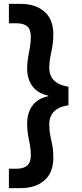

<svg xmlns="http://www.w3.org/2000/svg" viewBox="-20 -816 422 990"><path d="M87 154H26V54H65Q102 54 120.5 37.5Q139 21 139 -15Q139 -43 134.5 -67Q130 -91 125 -117.5Q120 -144 120 -179Q120 -233 146.5 -270.5Q173 -308 229 -320V-323Q173 -335 146.5 -372.5Q120 -410 120 -462Q120 -494 125 -520.5Q130 -547 134.5 -573.5Q139 -600 139 -627Q139 -664 120.5 -680Q102 -696 65 -696H26V-796H87Q163 -796 209 -756Q255 -716 255 -638Q255 -604 250 -576Q245 -548 239.5 -522Q234 -496 234 -467Q234 -443 243 -423Q252 -403 274 -389Q296 -375 333 -369V-273Q296 -268 274 -253.5Q252 -239 243 -219Q234 -199 234 -176Q234 -142 239.5 -116.5Q245 -91 250 -65Q255 -39 255 -4Q255 74 209 114Q163 154 87 154Z"/></svg>

Font: DM Sans 36pt SemiBold
Style: Regular
Weight: 600
Designer: Colophon Foundry, Jonny Pinhorn
Foundry: Colophon Foundry
Version: Version 4.004;gftools[0.9.30]